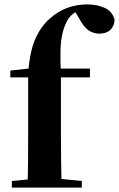

<svg xmlns="http://www.w3.org/2000/svg" viewBox="-20 -853 541 873"><path d="M34 0V-30L146 -41H242L352 -30V0ZM105 0Q107 -59 107.5 -118.5Q108 -178 108 -236V-501H27V-532L160 -547L108 -519L109 -531Q117 -626 142.5 -680.5Q168 -735 205 -767Q245 -803 288 -818Q331 -833 376 -833Q420 -833 455.5 -817.5Q491 -802 501 -763Q500 -735 482 -717.5Q464 -700 432 -700Q404 -700 382 -715.5Q360 -731 340 -769L315 -811V-820H364V-812Q340 -809 321 -796.5Q302 -784 291 -768Q274 -741 265 -705Q256 -669 255 -622.5Q254 -576 257 -516V-236Q257 -178 258 -118.5Q259 -59 260 0ZM183 -501V-541H389V-501Z"/></svg>

Font: Noto Serif KR ExtraLight ExtraBold
Style: Regular
Weight: 800
Version: Version 2.003-H1;hotconv 1.1.1;makeotfexe 2.6.0